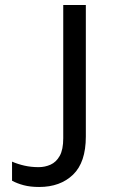

<svg xmlns="http://www.w3.org/2000/svg" viewBox="-20 -734 453 765"><path d="M136 11Q101 11 74.5 4Q48 -3 28 -14V-90Q51 -80 77.5 -74Q104 -68 134 -68Q159 -68 181.5 -78Q204 -88 218 -113Q232 -138 232 -183V-714H322V-190Q322 -87 271 -38Q220 11 136 11Z"/></svg>

Font: Noto IKEA Simplified Chinese
Style: Regular
Weight: 400
Designer: Monotype Design Team
Foundry: Monotype Imaging Inc.
Version: Version 1.100